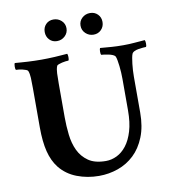

<svg xmlns="http://www.w3.org/2000/svg" viewBox="-93 -935 915 1024"><g transform="rotate(-10 365.0 -423.0)"><path d="M165 -655Q181 -655 199.5 -655.5Q218 -656 236.5 -657Q255 -658 273 -659.5Q291 -661 306 -662Q309 -658 309.5 -644Q310 -630 306 -625Q301 -625 291 -624Q281 -623 271 -620.5Q261 -618 252.5 -615Q244 -612 242 -607Q236 -592 235 -568.5Q234 -545 234 -513V-330Q234 -284 239.5 -236Q245 -188 263 -150Q281 -112 316 -87.5Q351 -63 411 -63Q441 -63 470 -77Q499 -91 522 -120.5Q545 -150 559 -196.5Q573 -243 573 -309V-479Q573 -495 572 -513.5Q571 -532 569 -549Q567 -566 564.5 -580Q562 -594 559 -601Q556 -608 545.5 -612.5Q535 -617 523 -619.5Q511 -622 500 -623.5Q489 -625 484 -625Q480 -630 480.5 -644Q481 -658 484 -662Q519 -659 546.5 -657Q574 -655 609 -655Q642 -655 668.5 -657.5Q695 -660 726 -662Q729 -658 729.5 -644Q730 -630 726 -625Q721 -625 709.5 -624Q698 -623 685.5 -621Q673 -619 662.5 -614Q652 -609 649 -601Q646 -594 643.5 -580Q641 -566 639 -549Q637 -532 636 -514Q635 -496 635 -480V-286Q635 -210 612.5 -154Q590 -98 552 -62Q514 -26 464.5 -8.5Q415 9 361 9Q298 9 242 -12.5Q186 -34 150 -79Q121 -116 107.5 -169.5Q94 -223 94 -301V-513Q94 -545 93 -568.5Q92 -592 86 -607Q84 -612 75.5 -615Q67 -618 57 -620.5Q47 -623 37 -624Q27 -625 22 -625Q18 -630 18.5 -644Q19 -658 22 -662Q37 -661 55 -659.5Q73 -658 92.5 -657Q112 -656 130.5 -655.5Q149 -655 165 -655ZM402 -797Q402 -822 420 -838.5Q438 -855 463 -855Q488 -855 504.5 -838.5Q521 -822 521 -797Q521 -772 504.5 -755Q488 -738 463 -738Q438 -738 420 -755Q402 -772 402 -797ZM208 -797Q208 -822 224 -838.5Q240 -855 265 -855Q290 -855 308 -838.5Q326 -822 326 -797Q326 -772 308 -755Q290 -738 265 -738Q240 -738 224 -755Q208 -772 208 -797Z"/></g></svg>

Font: Vermiglione
Style: Bold
Weight: 700
Version: Version 1.000